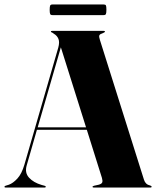

<svg xmlns="http://www.w3.org/2000/svg" viewBox="-29 -838 698 858"><path d="M175.5 -3.5Q175.5 0 171 0H-4.5Q-9 0 -9 -3.5Q-9 -6.5 -4 -8L10.5 -12.5Q29 -19 48.5 -40Q68 -61 80 -102L231.5 -625.5Q238 -649.5 232.2 -664Q226.5 -678.5 212 -687Q205 -692.5 201.8 -693.5Q198.5 -694.5 198.5 -696.5Q198.5 -700 203.5 -700H435Q440 -700 440 -696.5Q440 -693.5 426.5 -688Q417.5 -685.5 415 -680Q412.5 -674.5 417.5 -659.5L614.5 -34.5Q621 -13.5 642 -9Q648.5 -7 648.5 -3.5Q648.5 0 643.5 0H389.5Q384.5 0 384.5 -3.5Q384.5 -6 391.5 -8L412 -12.5Q425 -16 427.8 -22.8Q430.5 -29.5 426.5 -43L359 -258H136L90.5 -99.5Q80.5 -66 100.8 -44Q121 -22 157 -11.5L170 -8Q175.5 -6.5 175.5 -3.5ZM139.5 -269H355.5L243 -626.5ZM193 -794Q193 -808.5 195.2 -813.2Q197.5 -818 205.5 -818H434Q442 -818 444.2 -814Q446.5 -810 446.5 -794.5Q446.5 -780 444.2 -775.2Q442 -770.5 434 -770.5H205.5Q197.5 -770.5 195.2 -775.2Q193 -780 193 -794Z"/></svg>

Font: Fraunces 144pt S000
Style: Bold
Weight: 700
Version: Version 1.000; ttfautohint (v1.8.3)